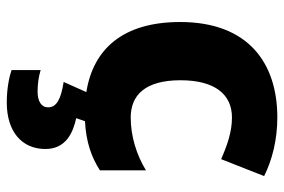

<svg xmlns="http://www.w3.org/2000/svg" viewBox="-156 -443 839 567"><g transform="rotate(90 263.5 -159.5)"><path d="M420 126C420 65 371 44 329 35L338 9C399 6 444 -10 483 -35V-171C437 -143 382 -126 327 -126C260 -126 217 -170 217 -273C217 -375 259 -425 327 -425C368 -425 407 -412 450 -393L500 -520C452 -544 392 -559 327 -559C165 -559 45 -472 45 -272C45 -103 125 -15 252 5L222 72C273 80 297 93 297 118C297 138 279 149 250 149C228 149 207 146 187 140V226C208 233 242 240 283 240C368 240 420 196 420 126Z"/></g></svg>

Font: Noto Sans Myanmar UI ExtraBold
Style: Regular
Weight: 800
Designer: Monotype Design Team
Foundry: Monotype Imaging Inc.
Version: Version 2.103